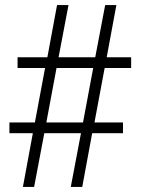

<svg xmlns="http://www.w3.org/2000/svg" viewBox="-20 -734 553 754"><path d="M70 0 109 -211H17V-253H117L157 -467H49V-509H166L204 -714H249L210 -509H354L393 -714H437L399 -509H495V-467H391L351 -253H463V-211H342L303 0H258L298 -211H154L114 0ZM162 -253H306L346 -467H202Z"/></svg>

Font: Noto Serif Hebrew SemiCondensed Light
Style: Regular
Weight: 300
Width: 4
Designer: Monotype Design Team
Foundry: Monotype Imaging Inc.
Version: Version 2.004; ttfautohint (v1.8.4.7-5d5b)